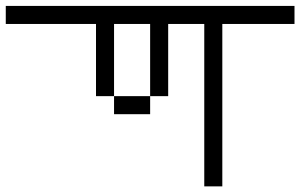

<svg xmlns="http://www.w3.org/2000/svg" viewBox="-20 -708 1040 665"><path d="M1000 -625H750V-62.5H687.5V-625H562.5V-375H500V-625H375V-375H312.5V-625H0V-687.5H1000ZM375 -375H500V-312.5H375Z"/></svg>

Font: 寒蝉点阵体 16px
Style: Regular
Weight: 400
Designer: Designed by Warren2060
Foundry: ChillType
Version: Version 1.000